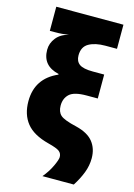

<svg xmlns="http://www.w3.org/2000/svg" viewBox="-138 -830 749 1077"><g transform="rotate(15 236.5 -291.0)"><path d="M206 -8Q257 5 272 17Q287 29 287 50Q287 65 269 103.5Q251 142 221 178H403Q430 136 446 94.5Q462 53 462 10Q462 -46 431.5 -84.5Q401 -123 332 -140Q258 -157 237.5 -176Q217 -195 217 -231Q217 -273 244 -298Q271 -323 343 -323H408V-462H342Q286 -462 263.5 -478.5Q241 -495 241 -529Q241 -579 277.5 -599.5Q314 -620 372 -620H440V-760H50V-620H79Q104 -620 120 -621.5Q136 -623 159 -626Q113 -615 88 -583.5Q63 -552 63 -514Q63 -421 160 -399V-395Q36 -341 36 -208Q36 -131 76 -81Q116 -31 206 -8Z"/></g></svg>

Font: Noto Sans UI SemiCondensed Black
Style: Regular
Weight: 900
Width: 4
Designer: Monotype Design Team
Foundry: Monotype Imaging Inc.
Version: 1.001